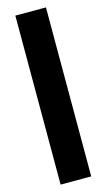

<svg xmlns="http://www.w3.org/2000/svg" viewBox="-142 -861 574 1036"><g transform="rotate(-15 145.5 -343.0)"><path d="M231 129H60V-815H231Z"/></g></svg>

Font: IBM-Poppins
Style: Poppins-Bold
Weight: 700
Designer: Mike Abbink, Paul van der Laan, Pieter van Rosmalen, Ben Mitchell, Mark Frömberg
Foundry: Bold Monday
Version: Version 1.1